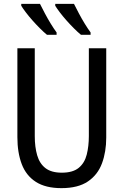

<svg xmlns="http://www.w3.org/2000/svg" viewBox="-20 -964 640 994"><path d="M298 10Q216 10 165.5 -22.5Q115 -55 92.5 -114.5Q70 -174 70 -254V-714H160V-259Q160 -203 172.5 -160Q185 -117 215.5 -93.5Q246 -70 300 -70Q357 -70 387.5 -95Q418 -120 429 -163.5Q440 -207 440 -260V-714H530V-252Q530 -178 508 -118.5Q486 -59 435 -24.5Q384 10 298 10ZM399 -784Q382 -798 362.5 -817.5Q343 -837 323.5 -859Q304 -881 289 -901Q274 -921 266 -934V-944H363Q374 -922 388.5 -894.5Q403 -867 419 -841Q435 -815 449 -796V-784ZM223 -784Q206 -798 186.5 -817.5Q167 -837 147.5 -859Q128 -881 113 -901Q98 -921 90 -934V-944H187Q198 -922 212.5 -894.5Q227 -867 243 -841Q259 -815 273 -796V-784Z"/></svg>

Font: Noto Sans Mono
Style: Regular
Weight: 400
Designer: Monotype Design Team
Foundry: Monotype Imaging Inc.
Version: Version 2.014